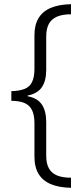

<svg xmlns="http://www.w3.org/2000/svg" viewBox="-20 -735 397 914"><path d="M318 159Q262 158 223 142Q184 126 164 93.5Q144 61 144 11V-148Q144 -187 132.5 -210.5Q121 -234 97 -244.5Q73 -255 34 -255V-301Q72 -302 96.5 -311.5Q121 -321 132.5 -344.5Q144 -368 144 -407V-568Q144 -617 164 -649.5Q184 -682 223 -698Q262 -714 318 -715V-667Q278 -667 252 -656Q226 -645 213 -622Q200 -599 200 -561V-402Q200 -350 179 -319.5Q158 -289 111 -280V-277Q159 -268 179.5 -237Q200 -206 200 -154V6Q200 43 212.5 66Q225 89 251 100Q277 111 318 111Z"/></svg>

Font: Noto Sans Thai SemiCondensed Light
Style: Regular
Weight: 300
Width: 4
Designer: Monotype Design Team
Foundry: Monotype Imaging Inc.
Version: Version 2.001